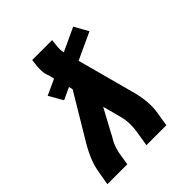

<svg xmlns="http://www.w3.org/2000/svg" viewBox="-200 -868 1001 1001"><g transform="rotate(-45 300.0 -367.5)"><path d="M17 0 30 -74Q36 -115 53 -155.5Q70 -196 93 -234L239 -478L234 -500L167 -469L123 -546L210 -586L202 -618Q201 -621 200 -623Q199 -625 198 -628Q198 -628 198 -628Q198 -628 198 -628Q198 -628 198 -628Q198 -628 198 -628Q191 -651 192 -676.5Q193 -702 197 -728L198 -735H345L344 -728Q341 -708 339.5 -688Q338 -668 342 -649L343 -647L472 -707L515 -630L366 -561L454 -234Q464 -196 467.5 -155.5Q471 -115 464 -74L452 0H305L317 -74Q323 -107 322.5 -139.5Q322 -172 313 -203L287 -301L219 -175Q213 -162 205.5 -150Q198 -138 192.5 -125.5Q187 -113 183 -100Q179 -87 176 -74L164 0Z"/></g></svg>

Font: Iosevka Curly Slab HvEx
Style: Italic
Weight: 900
Width: 7
Italic angle: -9°
Monospace: yes
Designer: Belleve Invis
Foundry: Belleve Invis
Version: Version 11.1.0; ttfautohint (v1.8.3)